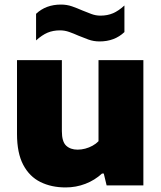

<svg xmlns="http://www.w3.org/2000/svg" viewBox="-20 -812 706 841"><path d="M267.5 9Q205 9 157 -14.8Q109 -38.5 81.8 -90Q54.5 -141.5 54.5 -225V-548.5H251V-237.5Q251 -191.5 269.8 -174Q288.5 -156.5 320 -156.5Q336.5 -156.5 353.5 -161Q370.5 -165.5 385.5 -173.8Q400.5 -182 411.5 -193.5V-548.5H608V0H447L434.5 -52H427Q395 -22.5 354 -6.8Q313 9 267.5 9ZM416 -630.5Q390 -630.5 367.2 -638.8Q344.5 -647 323 -656Q303 -665 283.2 -672Q263.5 -679 243 -679Q212.5 -679 188.2 -668.8Q164 -658.5 138 -635V-751.5Q181 -792 247 -792Q273 -792 295.8 -784Q318.5 -776 340 -766.5Q360.5 -758 380 -750.8Q399.5 -743.5 420 -743.5Q450.5 -743.5 475 -754Q499.5 -764.5 525 -788V-671.5Q482 -630.5 416 -630.5Z"/></svg>

Font: Encode Sans SemiExpanded ExtraBold
Style: Regular
Weight: 800
Width: 6
Designer: Multiple Designers
Foundry: Impallari Type
Version: Version 3.002